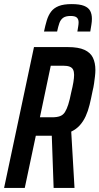

<svg xmlns="http://www.w3.org/2000/svg" viewBox="-21 -918 486 938"><path d="M-1 0 145 -688H310Q362 -688 391.5 -674.5Q421 -661 433 -636Q445 -611 445 -576Q445 -562 443 -545Q441 -528 438.5 -510Q436 -492 431 -472Q424 -436 416.5 -405.5Q409 -375 397.5 -350Q386 -325 369 -306Q352 -287 327 -275L343 0H241L232 -255Q230 -255 226.5 -255Q223 -255 220 -255H154L100 0ZM174 -345H234Q257 -345 272 -350.5Q287 -356 296 -370Q305 -384 312.5 -407.5Q320 -431 327 -467Q334 -495 337.5 -516.5Q341 -538 341 -552Q341 -568 336 -578Q331 -588 319 -592.5Q307 -597 287 -597H227ZM194 -764Q200 -793 207.5 -818Q215 -843 228.5 -861Q242 -879 266 -888.5Q290 -898 329 -898Q368 -898 389.5 -889.5Q411 -881 419.5 -865Q428 -849 428 -826Q428 -813 425.5 -797.5Q423 -782 420 -764H357Q359 -777 361 -788.5Q363 -800 363 -809Q363 -824 354.5 -832Q346 -840 324 -840Q300 -840 287.5 -831Q275 -822 269 -805Q263 -788 258 -764Z"/></svg>

Font: Saira ExtraCondensed SemiBold
Style: Italic
Weight: 600
Width: 2
Italic angle: -12°
Designer: Hector Gatti with collaboration of the Omnibus-Type team
Foundry: Omnibus-Type
Version: Version 1.101